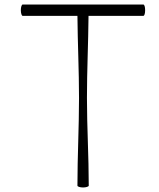

<svg xmlns="http://www.w3.org/2000/svg" viewBox="-20 -820 701 848"><path d="M80 -750H322C323 -629 329 -508 329 -387C329 -258 322 -129 322 0C322 4 333 8 347 8C360 8 372 4 372 0C372 -129 364 -258 364 -388C364 -508 370 -629 371 -750H613C618 -750 621 -761 621 -775C621 -789 618 -800 613 -800H80C76 -800 72 -789 72 -775C72 -761 76 -750 80 -750Z"/></svg>

Font: Nupuram Thin
Style: Regular
Weight: 100
Designer: Santhosh Thottingal (santhosh.thottingal@gmail.com)
Foundry: SMC
Version: Version 1.000